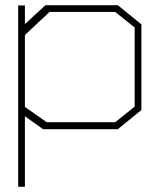

<svg xmlns="http://www.w3.org/2000/svg" viewBox="-20 -498 605 740"><path d="M434 0H146L76 -50V222H50V-477H76V-405L155 -478H434L525 -404V-74ZM499 -392 424 -452H171L76 -363V-86L160 -27H424L499 -87Z"/></svg>

Font: Turret Road ExtraLight
Style: Regular
Weight: 275
Designer: Noponies
Foundry: Noponies
Version: Version 1.001; ttfautohint (v1.8)